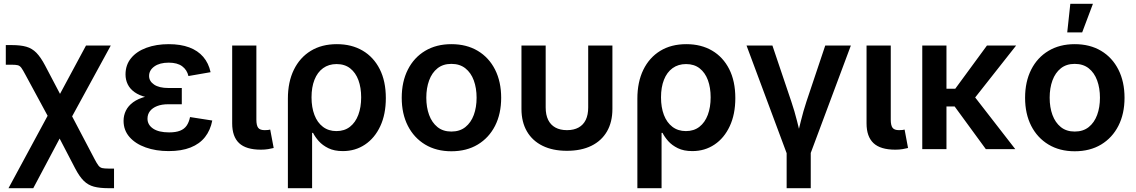

<svg xmlns="http://www.w3.org/2000/svg" viewBox="-20 -779 5936 1003"><path d="M24.4 204.1 267.1 -245.1H317.9L474.1 52.2Q486.3 75.7 494.6 86.2Q502.9 96.7 514.4 99.1Q525.9 101.6 546.4 101.6H575.7V204.1H546.4Q501 204.1 470.7 196Q440.4 188 417.7 165.8Q395 143.6 372.6 100.6L291.5 -55.2L153.8 204.1ZM261.7 -113.3 113.3 -387.7Q99.6 -413.6 91.6 -424.6Q83.5 -435.5 73 -438.2Q62.5 -440.9 41.5 -440.9H10.3V-543.5H41.5Q87.4 -543.5 117.4 -534.9Q147.5 -526.4 170.2 -503.2Q192.9 -480 215.8 -436.5L293.5 -288.6L429.2 -541H558.6L325.2 -113.3Z M861.3 10.3Q794.4 10.3 741 -8.8Q687.5 -27.8 656.5 -63.2Q625.5 -98.6 625.5 -147.9Q625.5 -176.3 637.7 -201.2Q649.9 -226.1 675.5 -244.9Q701.2 -263.7 741.7 -274.4Q782.2 -285.2 838.9 -285.2H929.7V-234.4H858.9Q825.2 -234.4 800.8 -224.9Q776.4 -215.3 763.4 -198.5Q750.5 -181.6 750.5 -159.2Q750.5 -127 779.8 -107.2Q809.1 -87.4 863.3 -87.4Q898.4 -87.4 920.7 -96.2Q942.9 -105 955.1 -122.8Q967.3 -140.6 972.7 -167.5L1088.9 -149.4Q1079.1 -98.6 1051 -63Q1022.9 -27.3 975.6 -8.5Q928.2 10.3 861.3 10.3ZM839.8 -261.2Q785.2 -261.2 746.1 -270.8Q707 -280.3 682.9 -297.6Q658.7 -314.9 647.2 -338.6Q635.7 -362.3 635.7 -390.1Q635.7 -439.9 664.8 -475.3Q693.8 -510.7 745.1 -529.5Q796.4 -548.3 861.3 -548.3Q923.3 -548.3 968.5 -531.5Q1013.7 -514.6 1041.7 -481.9Q1069.8 -449.2 1080.1 -401.9L964.4 -381.8Q957 -414.1 931.6 -432.9Q906.2 -451.7 861.3 -451.7Q814 -451.7 786.4 -431.9Q758.8 -412.1 758.8 -382.3Q758.8 -355 784.9 -337.2Q811 -319.3 859.9 -319.3H929.7V-261.2Z M1343.3 2.9Q1265.6 2.9 1229.2 -31.2Q1192.9 -65.4 1192.9 -134.3V-541H1319.3V-153.8Q1319.3 -124 1328.6 -111.6Q1337.9 -99.1 1362.3 -99.1Q1373.5 -99.1 1380.1 -99.9Q1386.7 -100.6 1391.6 -102.1L1409.7 -5.9Q1398.4 -2.9 1381.1 0Q1363.8 2.9 1343.3 2.9Z M1483.9 204.1V-263.7Q1483.9 -350.6 1515.1 -414.6Q1546.4 -478.5 1603.5 -513.4Q1660.6 -548.3 1739.7 -548.3Q1816.9 -548.3 1874.3 -514.6Q1931.6 -481 1963.6 -418Q1995.6 -355 1995.6 -266.6Q1995.6 -182.1 1966.6 -119.9Q1937.5 -57.6 1886.7 -23.7Q1835.9 10.3 1771 10.3Q1726.1 10.3 1695.3 -4.9Q1664.6 -20 1645.3 -41.7Q1626 -63.5 1615.2 -85H1610.4V204.1ZM1737.3 -94.2Q1779.3 -94.2 1808.1 -116.7Q1836.9 -139.2 1851.8 -179Q1866.7 -218.8 1866.7 -270.5Q1866.7 -321.3 1852.3 -360.4Q1837.9 -399.4 1809.3 -421.9Q1780.8 -444.3 1738.3 -444.3Q1697.3 -444.3 1667.7 -422.9Q1638.2 -401.4 1622.8 -362.3Q1607.4 -323.2 1607.4 -270.5Q1607.4 -218.3 1622.6 -178.5Q1637.7 -138.7 1667 -116.5Q1696.3 -94.2 1737.3 -94.2Z M2337.9 11.2Q2259.3 11.2 2200.9 -23.9Q2142.6 -59.1 2110.6 -121.8Q2078.6 -184.6 2078.6 -268.1Q2078.6 -352.1 2110.6 -415.3Q2142.6 -478.5 2200.9 -513.4Q2259.3 -548.3 2337.9 -548.3Q2417.5 -548.3 2475.8 -513.4Q2534.2 -478.5 2566.2 -415.3Q2598.1 -352.1 2598.1 -268.1Q2598.1 -184.6 2566.2 -121.8Q2534.2 -59.1 2475.8 -23.9Q2417.5 11.2 2337.9 11.2ZM2337.9 -91.8Q2381.8 -91.8 2411.1 -115.2Q2440.4 -138.7 2455.1 -178.5Q2469.7 -218.3 2469.7 -268.6Q2469.7 -318.8 2455.1 -358.9Q2440.4 -398.9 2411.1 -422.1Q2381.8 -445.3 2337.9 -445.3Q2294.4 -445.3 2265.4 -422.1Q2236.3 -398.9 2221.7 -358.9Q2207 -318.8 2207 -268.6Q2207 -218.3 2221.7 -178.5Q2236.3 -138.7 2265.4 -115.2Q2294.4 -91.8 2337.9 -91.8Z M2941.4 8.8Q2867.7 8.8 2814.5 -17.3Q2761.2 -43.5 2732.7 -92.5Q2704.1 -141.6 2704.1 -210V-541H2830.6V-217.8Q2830.6 -179.2 2843.5 -152.8Q2856.4 -126.5 2881.3 -112.8Q2906.2 -99.1 2941.9 -99.1Q2977.5 -99.1 3002.4 -112.8Q3027.3 -126.5 3040 -152.8Q3052.7 -179.2 3052.7 -217.8V-541H3179.2V-210Q3179.2 -141.6 3150.9 -92.5Q3122.6 -43.5 3069.3 -17.3Q3016.1 8.8 2941.4 8.8Z M3309.6 204.1V-263.7Q3309.6 -350.6 3340.8 -414.6Q3372.1 -478.5 3429.2 -513.4Q3486.3 -548.3 3565.4 -548.3Q3642.6 -548.3 3700 -514.6Q3757.3 -481 3789.3 -418Q3821.3 -355 3821.3 -266.6Q3821.3 -182.1 3792.2 -119.9Q3763.2 -57.6 3712.4 -23.7Q3661.6 10.3 3596.7 10.3Q3551.8 10.3 3521 -4.9Q3490.2 -20 3470.9 -41.7Q3451.7 -63.5 3440.9 -85H3436V204.1ZM3563 -94.2Q3605 -94.2 3633.8 -116.7Q3662.6 -139.2 3677.5 -179Q3692.4 -218.8 3692.4 -270.5Q3692.4 -321.3 3678 -360.4Q3663.6 -399.4 3635 -421.9Q3606.4 -444.3 3564 -444.3Q3522.9 -444.3 3493.4 -422.9Q3463.9 -401.4 3448.5 -362.3Q3433.1 -323.2 3433.1 -270.5Q3433.1 -218.3 3448.2 -178.5Q3463.4 -138.7 3492.7 -116.5Q3522 -94.2 3563 -94.2Z M4091.3 26.4 3879.9 -541H4015.1L4113.8 -248.5Q4130.9 -198.2 4143.6 -147Q4156.2 -95.7 4169.4 -43.5H4138.2Q4151.4 -95.7 4163.8 -147Q4176.3 -198.2 4192.9 -248.5L4291 -541H4424.8L4212.9 26.4ZM4089.4 204.1V-3.9H4215.3V204.1Z M4657.2 2.9Q4579.6 2.9 4543.2 -31.2Q4506.8 -65.4 4506.8 -134.3V-541H4633.3V-153.8Q4633.3 -124 4642.6 -111.6Q4651.9 -99.1 4676.3 -99.1Q4687.5 -99.1 4694.1 -99.9Q4700.7 -100.6 4705.6 -102.1L4723.6 -5.9Q4712.4 -2.9 4695.1 0Q4677.7 2.9 4657.2 2.9Z M4924.3 -541V0H4797.9V-541ZM5288.1 -541 5037.1 -222.7H4889.6L4888.7 -315.4H4970.2L5135.7 -541ZM5129.9 0 4963.9 -227.1 5053.7 -296.4 5283.7 0Z M5594.2 11.2Q5515.6 11.2 5457.3 -23.9Q5398.9 -59.1 5366.9 -121.8Q5335 -184.6 5335 -268.1Q5335 -352.1 5366.9 -415.3Q5398.9 -478.5 5457.3 -513.4Q5515.6 -548.3 5594.2 -548.3Q5673.8 -548.3 5732.2 -513.4Q5790.5 -478.5 5822.5 -415.3Q5854.5 -352.1 5854.5 -268.1Q5854.5 -184.6 5822.5 -121.8Q5790.5 -59.1 5732.2 -23.9Q5673.8 11.2 5594.2 11.2ZM5594.2 -91.8Q5638.2 -91.8 5667.5 -115.2Q5696.8 -138.7 5711.4 -178.5Q5726.1 -218.3 5726.1 -268.6Q5726.1 -318.8 5711.4 -358.9Q5696.8 -398.9 5667.5 -422.1Q5638.2 -445.3 5594.2 -445.3Q5550.8 -445.3 5521.7 -422.1Q5492.7 -398.9 5478 -358.9Q5463.4 -318.8 5463.4 -268.6Q5463.4 -218.3 5478 -178.5Q5492.7 -138.7 5521.7 -115.2Q5550.8 -91.8 5594.2 -91.8ZM5555.2 -609.9 5571.3 -759.3H5689.5L5633.3 -609.9Z"/></svg>

Font: Inter 17pt SemiBold
Style: Regular
Weight: 600
Version: Version 4.001;git-66647c0bb